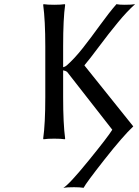

<svg xmlns="http://www.w3.org/2000/svg" viewBox="-20 -668 671 925"><path d="M198.2 -444.8Q198.2 -569.8 188 -645L189.9 -647.9Q208.5 -645 241.2 -645Q273.4 -645 292 -647.9L293.9 -645Q284.2 -578.6 284.2 -444.8V-344.2Q293.9 -346.2 301.8 -353Q339.8 -386.7 379.2 -436.8Q418.5 -486.8 462.6 -547.9Q506.8 -608.9 541 -647.9Q554.2 -645 580.1 -645Q614.7 -645 630.9 -647.9Q592.3 -613.8 547.9 -559.8Q503.4 -505.9 457 -443.6Q410.6 -381.3 387.2 -354V-352.1L622.1 -59.1Q571.8 -11.7 483.4 100.6Q395 212.9 382.8 236.8Q363.8 233.9 336.9 233.9Q302.2 233.9 285.2 236.8Q312.5 221.7 406.5 106.2Q500.5 -9.3 521 -43L303.2 -321.8Q297.4 -326.7 284.2 -329.1V-200.2Q284.2 -71.3 293.9 0L292 2.9Q273.4 0 241.2 0Q208.5 0 189.9 2.9L188 0Q198.2 -71.3 198.2 -200.2Z"/></svg>

Font: Linear Smooth
Style: Regular
Weight: 400
Designer: Philipp H. Poll, Flanker
Foundry: Philipp H. Poll, reworked by Flanker
Version: Version 1.061 | FøM Fix